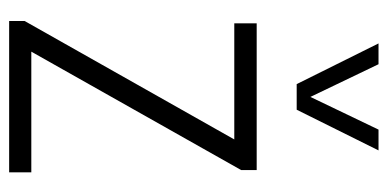

<svg xmlns="http://www.w3.org/2000/svg" viewBox="-234 -614 848 420"><g transform="rotate(90 190.0 -404.0)"><path d="M26 0V-34L285 -492.5H31V-541.5H352V-507.5L93 -48.5H357V0ZM164 -629 75 -808H120.5L192 -659L263.5 -808H309L220 -629Z"/></g></svg>

Font: Encode Sans Cnd Lt
Style: Regular
Weight: 300
Width: 3
Designer: Multiple Designers
Foundry: Impallari Type
Version: Version 3.002; ttfautohint (v1.8.3) -l 8 -r 50 -G 200 -x 14 